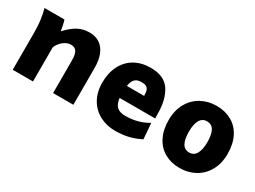

<svg xmlns="http://www.w3.org/2000/svg" viewBox="-40 -937 1828 1378"><g transform="rotate(30 873.5 -248.0)"><path d="M401.9 -268.6Q401.9 -319.8 387.7 -342.5Q373.5 -365.2 340.8 -365.2Q318.8 -365.2 297.1 -353.3Q275.4 -341.3 259 -322.3Q242.7 -303.2 235.4 -283.2V0H67.4V-300.3Q67.4 -365.2 60.1 -416.3Q52.7 -467.3 43 -498H208.5Q213.4 -485.4 219 -458.7Q224.6 -432.1 228 -411.1Q274.4 -462.4 317.6 -485.1Q360.8 -507.8 412.6 -507.8Q460.9 -507.8 496.3 -484.9Q531.7 -461.9 550.8 -416.5Q569.8 -371.1 569.8 -305.2V0H401.9Z M833 -208.5Q838.4 -160.2 861.6 -138.7Q884.8 -117.2 931.6 -117.2Q982.4 -117.2 1028.3 -128.9Q1074.2 -140.6 1119.1 -167L1129.4 -36.6Q1077.1 -10.3 1027.8 1Q978.5 12.2 919.4 12.2Q851.6 12.2 794.7 -17.3Q737.8 -46.9 703.9 -104.2Q669.9 -161.6 669.9 -241.7Q669.9 -322.3 700.2 -382.3Q730.5 -442.4 786.9 -475.1Q843.3 -507.8 919.4 -507.8Q1033.2 -507.8 1079.8 -435.5Q1126.5 -363.3 1126.5 -249.5Q1127 -229 1127.4 -208.5ZM978 -309.1Q978 -338.4 971.9 -355Q965.8 -371.6 951.9 -378.7Q938 -385.7 913.1 -385.7Q877.9 -385.7 859.6 -368.2Q841.3 -350.6 835 -309.1Z M1465.8 -507.8Q1536.6 -507.8 1590.8 -477.5Q1645 -447.3 1675 -388.7Q1705.1 -330.1 1705.1 -248Q1705.1 -167 1671.4 -107.9Q1637.7 -48.8 1580.8 -18.3Q1523.9 12.2 1456.1 12.2Q1385.3 12.2 1331.3 -18.1Q1277.3 -48.3 1247.1 -107.2Q1216.8 -166 1216.8 -248Q1216.8 -329.1 1250.5 -387.9Q1284.2 -446.8 1340.8 -477.3Q1397.5 -507.8 1465.8 -507.8ZM1460.9 -118.7Q1499 -118.7 1518.1 -152.6Q1537.1 -186.5 1537.1 -248Q1537.1 -310.5 1519 -343.8Q1501 -377 1460.9 -377Q1422.4 -377 1403.3 -343.3Q1384.3 -309.6 1384.3 -248Q1384.3 -185.5 1402.6 -152.1Q1420.9 -118.7 1460.9 -118.7Z"/></g></svg>

Font: Lesson One Extra
Style: Regular
Weight: 800
Designer: But Ko, Victor Gaultney, Annie Olsen, Julie Remington, Don Collingsworth, Eric Hays, Becca Hirsbrunner
Version: Version 1.100